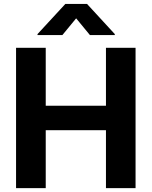

<svg xmlns="http://www.w3.org/2000/svg" viewBox="-20 -975 786 995"><path d="M217 -727.3V-427.2H529.1V-727.3H682.5V0H529.1V-300.4H217V0H63.2V-727.3ZM174.4 -798.3 318.5 -954.5H431.1L574.9 -798.3V-793.3H446L374.6 -880L303.3 -793.3H174.4Z"/></svg>

Font: Inter P
Style: Bold
Weight: 700
Designer: Rasmus Andersson
Foundry: rsms
Version: Version 3.018;git-588b23468